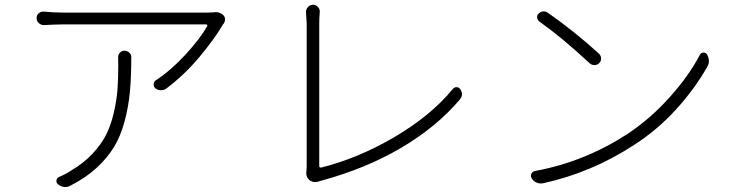

<svg xmlns="http://www.w3.org/2000/svg" viewBox="-20 -754 3040 792"><path d="M493.2 -544.9Q504.9 -544.9 513.7 -536.6Q522.5 -528.3 521.5 -516.6Q521.5 -433.6 515.6 -373Q509.8 -312.5 493.7 -252.4Q477.5 -192.4 450.2 -147.5Q422.9 -102.5 378.4 -61.5Q334 -20.5 270.5 11.7Q259.8 17.6 249 17.6Q233.4 17.6 218.8 5.9Q210.9 -1 212.9 -10.7Q214.8 -20.5 224.6 -24.4Q253.9 -37.1 275.4 -51.8Q325.2 -81.1 361.3 -119.6Q397.5 -158.2 417.5 -197.8Q437.5 -237.3 449.2 -288.1Q460.9 -338.9 464.4 -382.3Q467.8 -425.8 467.8 -483.4Q467.8 -504.9 467.3 -516.6Q466.8 -528.3 474.6 -536.6Q482.4 -544.9 493.2 -544.9ZM862.3 -703.1Q865.2 -704.1 868.2 -704.1Q888.7 -704.1 901.4 -691.4Q908.2 -684.6 908.2 -673.8Q908.2 -665 903.3 -657.2Q899.4 -653.3 897.5 -649.4Q864.3 -592.8 802.7 -519Q741.2 -445.3 666 -388.7Q656.2 -381.8 644.5 -381.8Q643.6 -381.8 643.6 -381.8Q630.9 -381.8 621.1 -389.6Q613.3 -396.5 613.8 -406.7Q614.3 -417 623 -422.9Q685.5 -463.9 745.6 -529.3Q805.7 -594.7 835 -646.5Q835.9 -648.4 834.5 -650.9Q833 -653.3 831.1 -653.3H240.2Q208 -653.3 161.1 -650.4Q149.4 -650.4 140.1 -658.7Q130.9 -667 130.9 -679.7Q130.9 -691.4 139.6 -699.2Q148.4 -706.1 158.2 -706.1Q159.2 -706.1 161.1 -706.1Q202.1 -702.1 240.2 -702.1H835Q846.7 -702.1 862.3 -703.1Z M1295.9 -5.9Q1287.1 -2.9 1280.3 -2.9Q1266.6 -2.9 1255.9 -11.7Q1243.2 -22.5 1243.2 -41Q1243.2 -44.9 1244.1 -49.8Q1245.1 -56.6 1245.1 -67.4V-656.2L1242.2 -705.1Q1242.2 -715.8 1250 -724.6Q1258.8 -734.4 1271 -734.4Q1283.2 -734.4 1292 -724.6Q1300.8 -714.8 1298.8 -702.1Q1296.9 -675.8 1296.9 -657.2V-68.4Q1296.9 -65.4 1299.3 -64Q1301.8 -62.5 1303.7 -62.5Q1457 -100.6 1606.9 -188.5Q1756.8 -276.4 1847.7 -386.7Q1853.5 -394.5 1863.3 -394.5Q1873 -394.5 1878.9 -385.7Q1885.7 -375 1885.7 -365.2Q1885.7 -354.5 1877 -343.8Q1781.2 -230.5 1635.3 -144.5Q1489.3 -58.6 1305.7 -8.8Q1303.7 -8.8 1300.3 -7.3Q1296.9 -5.9 1295.9 -5.9Z M2205.1 -665Q2197.3 -670.9 2195.8 -680.7Q2194.3 -690.4 2201.2 -697.3Q2209 -705.1 2219.7 -707Q2221.7 -707 2223.6 -707Q2232.4 -707 2240.2 -701.2Q2350.6 -624 2451.2 -532.2Q2459 -524.4 2459.5 -513.2Q2460 -502 2451.7 -493.7Q2443.4 -485.4 2432.1 -485.4Q2420.9 -485.4 2412.1 -493.2Q2299.8 -597.7 2205.1 -665ZM2219.7 2Q2215.8 2.9 2210.9 2.9Q2202.1 2.9 2193.4 -1Q2180.7 -5.9 2173.8 -17.6Q2169.9 -23.4 2169.9 -28.3Q2169.9 -33.2 2171.9 -37.1Q2176.8 -46.9 2187.5 -48.8Q2389.6 -85.9 2566.4 -200.2Q2661.1 -262.7 2741.2 -351.6Q2821.3 -440.4 2867.2 -528.3Q2872.1 -537.1 2881.8 -537.1Q2881.8 -537.1 2882.8 -537.1Q2891.6 -537.1 2896.5 -529.3Q2904.3 -515.6 2904.3 -502Q2904.3 -489.3 2896.5 -476.6Q2843.8 -384.8 2767.6 -301.3Q2691.4 -217.8 2595.7 -156.2Q2418.9 -41 2219.7 2Z"/></svg>

Font: Gen Jyuu Gothic Light
Style: Regular
Weight: 200
Designer: [Source Han Sans]
Ryoko NISHIZUKA  (kana & ideographs); Paul D. Hunt (Latin, Greek & Cyrillic); Wenlong ZHANG  (bopomofo
Version: Version 1.002.20150607